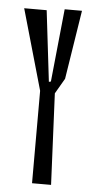

<svg xmlns="http://www.w3.org/2000/svg" viewBox="-52 -742 367 774"><g transform="rotate(5 131.5 -355.0)"><path d="M185 0H108V-374L15 -700H106L140 -413L148 -415L178 -710H248L204 -431L168 -369Z"/></g></svg>

Font: Bahiana
Style: Regular
Weight: 400
Designer: Pablo Cosgaya & Dani Raskovsky
Foundry: Pablo Cosgaya & Dani Raskovsky
Version: Version 1.005